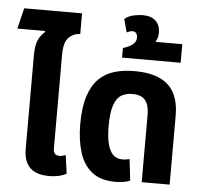

<svg xmlns="http://www.w3.org/2000/svg" viewBox="-57 -909 1027 979"><g transform="rotate(5 456.0 -419.5)"><path d="M99 -448V-596Q99 -634 105.5 -657.5Q112 -681 123.5 -696Q135 -711 146 -721L145 -725H3L29 -831H325V-725Q292 -725 267 -701Q242 -677 242 -613V-448ZM230 10Q187 10 158 -3.5Q129 -17 114 -45.5Q99 -74 99 -117V-548H242V-134Q242 -115 249.5 -106Q257 -97 274 -97Q281 -97 289.5 -99Q298 -101 305 -104L318 -10Q301 0 278 5Q255 10 230 10Z M569 10Q493 10 448.5 -25.5Q404 -61 384.5 -123.5Q365 -186 365 -267Q365 -354 383.5 -411Q402 -468 435.5 -501Q469 -534 515 -547.5Q561 -561 616 -561Q700 -561 750.5 -536Q801 -511 823.5 -465Q846 -419 846 -357V0H703V-346Q703 -394 683 -419Q663 -444 616 -444Q584 -444 560 -429.5Q536 -415 523 -377Q510 -339 510 -269Q510 -221 518 -184.5Q526 -148 544.5 -127.5Q563 -107 595 -107Q605 -107 614 -108.5Q623 -110 631 -112L644 -3Q629 4 608.5 7Q588 10 569 10Z M548 -624V-673Q561 -677 576.5 -684Q592 -691 603.5 -703Q615 -715 615 -733Q615 -747 608 -755Q601 -763 590 -763Q582 -763 574 -760Q566 -757 560 -754L542 -821Q561 -838 588.5 -843.5Q616 -849 635 -849Q677 -849 700.5 -827.5Q724 -806 724 -766Q724 -743 713.5 -724Q703 -705 681 -693L678 -719H848V-624Z"/></g></svg>

Font: Noto Sans Thai SemiCondensed
Style: Bold
Weight: 700
Width: 4
Designer: Monotype Design Team
Foundry: Monotype Imaging Inc.
Version: Version 2.001